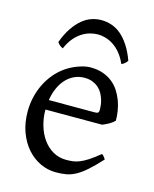

<svg xmlns="http://www.w3.org/2000/svg" viewBox="-107 -753 675 841"><g transform="rotate(15 231.0 -333.0)"><path d="M242.2 -418Q217.3 -418 196.3 -408.2Q175.3 -398.4 158.9 -380.9Q142.6 -363.3 131.6 -338.4Q120.6 -313.5 115.7 -283.2H324.2Q335.4 -283.2 339.1 -286.9Q342.8 -290.5 342.8 -300.8Q342.8 -309.6 341.3 -321.8Q339.8 -334 335.7 -346.9Q331.5 -359.9 324.5 -372.6Q317.4 -385.3 306.2 -395.3Q294.9 -405.3 279.1 -411.6Q263.2 -418 242.2 -418ZM422.9 -272Q414.1 -262.2 399.4 -253.9Q384.8 -245.6 369.1 -239.3H112.3V-237.8Q112.3 -201.2 122.3 -167.2Q132.3 -133.3 150.9 -107.2Q169.4 -81.1 196.3 -65.4Q223.1 -49.8 256.8 -49.8Q272 -49.8 286.4 -51.5Q300.8 -53.2 317.4 -59.8Q334 -66.4 354.2 -79.6Q374.5 -92.8 401.9 -115.2Q408.2 -111.8 412.8 -105.5Q417.5 -99.1 419.9 -95.2Q387.2 -59.6 362.5 -37.8Q337.9 -16.1 316.2 -4.4Q294.4 7.3 273.2 11Q252 14.6 227.1 14.6Q189.5 14.6 155.5 -1.5Q121.6 -17.6 95.7 -47.1Q69.8 -76.7 54.4 -118.4Q39.1 -160.2 39.1 -211.9Q39.1 -244.6 46.4 -276.4Q53.7 -308.1 67.6 -336.4Q81.5 -364.7 101.6 -388.7Q121.6 -412.6 147 -430.2Q157.7 -437.5 171.1 -444.6Q184.6 -451.7 199.2 -457Q213.9 -462.4 228.3 -465.6Q242.7 -468.8 255.9 -468.8Q288.1 -468.8 312.7 -460Q337.4 -451.2 356 -436.3Q374.5 -421.4 387.2 -401.6Q399.9 -381.8 408 -359.9Q416 -337.9 419.4 -315.2Q422.9 -292.5 422.9 -272ZM90.3 -539.6Q105 -579.1 123.3 -606Q141.6 -632.8 161.9 -649.7Q182.1 -666.5 204.1 -673.8Q226.1 -681.2 248 -681.2Q272 -681.2 294.4 -673.8Q316.9 -666.5 337.2 -649.7Q357.4 -632.8 375.2 -606Q393.1 -579.1 407.7 -539.6Q401.9 -530.8 396 -526.1Q390.1 -521.5 381.8 -517.6Q369.6 -545.4 353.8 -564.5Q337.9 -583.5 320.3 -595Q302.7 -606.4 284.4 -611.6Q266.1 -616.7 250 -616.7Q232.9 -616.7 214.1 -611.6Q195.3 -606.4 177.5 -595Q159.7 -583.5 143.8 -564.5Q127.9 -545.4 116.2 -517.6Q107.9 -521.5 102.1 -526.1Q96.2 -530.8 90.3 -539.6Z"/></g></svg>

Font: Akkhara
Style: Regular
Weight: 400
Designer: J. Victor Gaultney
Version: Version 1.00 June 13, 2006, initial release